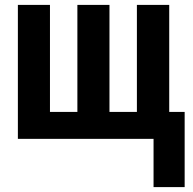

<svg xmlns="http://www.w3.org/2000/svg" viewBox="-20 -567 788 784"><path d="M671 -547V-110H734V197H607V0H53V-547H184V-110H296V-547H427V-110H539V-547Z"/></svg>

Font: Noto Sans Display ExtraCondensed
Style: Bold
Weight: 700
Width: 2
Designer: Monotype Design Team
Foundry: Monotype Imaging Inc.
Version: Version 2.003